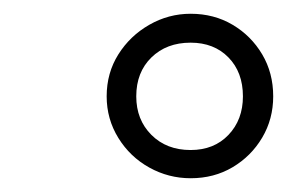

<svg xmlns="http://www.w3.org/2000/svg" viewBox="-20 -718 440 279"><path d="M257 -459Q225 -459 197 -474.5Q169 -490 152 -517.5Q135 -545 135 -578Q135 -612 152 -639Q169 -666 197 -682Q225 -698 257 -698Q291 -698 318 -682Q345 -666 361 -639Q377 -612 377 -578Q377 -545 361 -518Q345 -491 318 -475Q291 -459 257 -459ZM257 -500Q291 -500 312 -522Q333 -544 333 -578Q333 -613 312 -634.5Q291 -656 257 -656Q222 -656 200 -634.5Q178 -613 178 -578Q178 -544 200 -522Q222 -500 257 -500Z"/></svg>

Font: Archivo Expanded ExtraLight
Style: Italic
Weight: 250
Width: 7
Italic angle: -10°
Designer: Hector Gatti
Foundry: Omnibus-Type
Version: Version 2.001